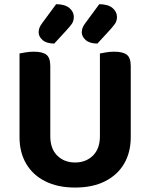

<svg xmlns="http://www.w3.org/2000/svg" viewBox="-20 -856 699 893"><path d="M329.3 16.3Q248.3 16.3 190.4 -12.9Q132.4 -42 101.6 -94.8Q70.8 -147.6 70.8 -217.9V-286.1H213.9V-222.3Q213.9 -164.1 246.5 -132.1Q279.1 -100.2 329.3 -100.2Q379.4 -100.2 412.1 -132.1Q444.7 -164.1 444.7 -222.3V-286.1H588.1V-217.9Q588.1 -147.6 557.3 -94.8Q526.5 -42 468.5 -12.9Q410.6 16.3 329.3 16.3ZM213.9 -254.3H70.8V-607.3Q80.5 -609.3 99.5 -612.5Q118.6 -615.6 137.2 -615.6Q177.7 -615.6 195.8 -601.5Q213.9 -587.4 213.9 -548.3ZM588.1 -253H444.7V-607.3Q454.3 -609.3 473.4 -612.5Q492.5 -615.6 511.1 -615.6Q551.5 -615.6 569.8 -601.5Q588.1 -587.4 588.1 -548.3ZM177.6 -750.4 241 -836.5Q282.8 -836.1 303 -818.5Q323.3 -801 323.3 -777.7Q323.3 -758.4 314.2 -745.3Q305 -732.2 286.4 -712.2L232.4 -653.4Q196.9 -653.4 178.3 -669.5Q159.7 -685.6 159.7 -705.9Q159.7 -716.9 163.7 -727.2Q167.7 -737.5 177.6 -750.4ZM378.3 -750.4 441.7 -836.5Q483.5 -836.1 503.7 -818.5Q524 -801 524 -777.7Q524 -758.4 514.7 -745.3Q505.4 -732.2 487.1 -712.2L433 -653.4Q397.5 -653.4 378.9 -669.5Q360.3 -685.6 360.3 -705.9Q360.3 -716.9 364.3 -727.2Q368.3 -737.5 378.3 -750.4Z"/></svg>

Font: Baloo Tammudu 2
Style: Regular
Weight: 400
Designer: Maithili Shingre, Omkar Shende and Ek Type
Foundry: Ek Type
Version: Version 1.700